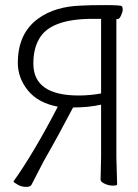

<svg xmlns="http://www.w3.org/2000/svg" viewBox="-20 -724 540 754"><path d="M104 1Q100 10 82.5 10Q65 10 50 1.5Q35 -7 33 -11L34 -13Q113 -124 207 -305Q129 -320 89.5 -369Q50 -418 50 -477Q50 -593 130 -651Q196 -699 299 -702Q332 -704 393.5 -704Q455 -704 458.5 -699.5Q462 -695 462 -686.5Q462 -678 455.5 -663.5Q449 -649 442 -649H437V-106L440 0Q440 5 423.5 5Q407 5 391 -2.5Q375 -10 375 -18L377 -107V-313Q328 -302 270 -302H267Q210 -193 151 -90Q119 -29 104 1ZM289 -349Q333 -349 377 -357V-650H344Q176 -650 133 -570Q111 -532 111 -474Q111 -349 289 -349Z"/></svg>

Font: LXGW WenKai Mono TC Light
Style: Regular
Weight: 300
Designer: LXGW / Fontworks Inc.
Foundry: LXGW / Fontworks Inc.
Version: Version 1.330